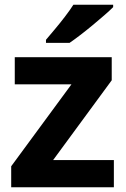

<svg xmlns="http://www.w3.org/2000/svg" viewBox="-20 -786 528 806"><path d="M458 0H27V-88L280 -432H42V-546H449V-449L203 -114H458ZM455 -756Q441 -742 418 -722Q395 -702 368.5 -680Q342 -658 316.5 -638.5Q291 -619 272 -606H173V-619Q189 -638 210.5 -663.5Q232 -689 253 -716.5Q274 -744 288 -766H455Z"/></svg>

Font: Noto Sans Tangsa
Style: Regular
Weight: 400
Designer: David Williams
Foundry: Google LLC
Version: Version 1.504